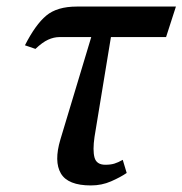

<svg xmlns="http://www.w3.org/2000/svg" viewBox="-20 -556 556 585"><path d="M257 9Q187 9 165.5 -27.5Q144 -64 164 -131L258 -443H161Q144 -443 126.5 -435Q109 -427 88 -407L56 -418Q88 -481 121 -508.5Q154 -536 214 -536H516L486 -443H318L268 -139Q262 -98 268 -76Q274 -54 301 -54Q317 -54 328.5 -57.5Q340 -61 354 -69L366 -29Q347 -16 318.5 -3.5Q290 9 257 9Z"/></svg>

Font: Noto Serif SemiCondensed Medium
Style: Italic
Weight: 500
Width: 4
Italic angle: -12°
Designer: Monotype Design Team
Foundry: Monotype Imaging Inc.
Version: Version 2.013